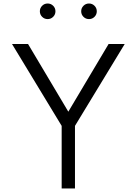

<svg xmlns="http://www.w3.org/2000/svg" viewBox="-20 -1076 780 1096"><path d="M332 0H408V-357.5L692 -825H600L370 -438.5L140 -825H48.5L332 -357.5ZM488 -967Q506.5 -967 519.5 -980Q532.5 -993 532.5 -1011.5Q532.5 -1030 519.5 -1043Q506.5 -1056 488 -1056Q469.5 -1056 456.5 -1043Q443.5 -1030 443.5 -1011.5Q443.5 -993 456.5 -980Q469.5 -967 488 -967ZM252 -967Q270.5 -967 283.5 -980Q296.5 -993 296.5 -1011.5Q296.5 -1030 283.5 -1043Q270.5 -1056 252 -1056Q233.5 -1056 220.5 -1043Q207.5 -1030 207.5 -1011.5Q207.5 -993 220.5 -980Q233.5 -967 252 -967Z"/></svg>

Font: Spartan
Style: Regular
Weight: 400
Designer: Matt Bailey, Mirko Velimirovic
Foundry: Matt Bailey
Version: Version 1.003; ttfautohint (v1.8.3)